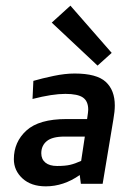

<svg xmlns="http://www.w3.org/2000/svg" viewBox="-20 -650 460 679"><path d="M29 0ZM98 -364 95 -300Q165 -318 211 -318Q255 -318 273.5 -305Q292 -292 292 -262Q292 -255 288 -229H215Q118 -229 73.5 -188.5Q29 -148 29 -87Q29 -47 59.5 -19Q90 9 142 9Q205 9 262 -31L266 0H343L381 -228Q386 -256 386 -277Q386 -331 354 -360.5Q322 -390 244 -390Q210 -390 169.5 -381.5Q129 -373 98 -364ZM182 -63Q155 -63 140.5 -75Q126 -87 126 -108Q126 -135 145.5 -151Q165 -167 208 -167H280L267 -81Q245 -71 227.5 -67Q210 -63 182 -63ZM325 -418 375 -463 229 -630 163 -570Z"/></svg>

Font: Cambay Devanagari
Style: Bold Italic
Weight: 700
Designer: Pooja Saxena
Foundry: Pooja Saxena
Version: Version 1.005;PS 001.005;hotconv 1.0.70;makeotf.lib2.5.58329